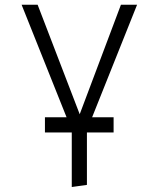

<svg xmlns="http://www.w3.org/2000/svg" viewBox="-20 -558 655 793"><path d="M276.4 214.4V-10.8H165.6V-73.8H254.9L69.2 -538.5H135.4L309.2 -86.2L479.5 -538.5H546.2L360.5 -73.8H449.2V-10.8H339V205.6Z"/></svg>

Font: Fira Code Light
Style: Regular
Weight: 300
Monospace: yes
Designer: Carrois Corporate, Edenspiekermann AG, Nikita Prokopov
Foundry: Carrois Corporate, Edenspiekermann AG, Nikita Prokopov
Version: Version 6.000; ttfautohint (v1.8.2) -l 8 -r 50 -G 200 -x 14 